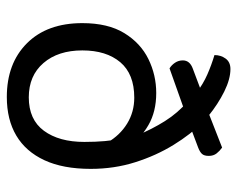

<svg xmlns="http://www.w3.org/2000/svg" viewBox="-88 -612 712 577"><g transform="rotate(90 268.5 -323.0)"><path d="M362 -539 337 -530 185 -476Q175 -482 168 -492.5Q161 -503 161 -516Q161 -537 186 -546L279 -581L303 -587L423 -634Q433 -627 440.5 -617.5Q448 -608 448 -594Q448 -580 442 -573.5Q436 -567 423 -562ZM421 -352 408 -289Q386 -327 351 -348.5Q316 -370 273 -370Q202 -370 166.5 -328Q131 -286 131 -214Q131 -141 169 -97Q207 -53 272 -53Q339 -53 372.5 -98.5Q406 -144 406 -220Q406 -254 403.5 -281.5Q401 -309 396 -335Q394 -351 393.5 -356Q393 -361 392 -364.5Q391 -368 387 -377Q368 -423 343.5 -462Q319 -501 284 -531Q275 -539 271 -544.5Q267 -550 258 -557Q232 -577 203.5 -589.5Q175 -602 145 -611Q145 -630 155.5 -644.5Q166 -659 187 -659Q217 -659 254.5 -640.5Q292 -622 329 -592Q336 -586 337.5 -585Q339 -584 346 -577Q383 -540 415 -488Q447 -436 467 -373Q487 -310 487 -239Q487 -156 461 -100Q435 -44 387 -15.5Q339 13 271 13Q170 13 109.5 -47.5Q49 -108 49 -214Q49 -291 79 -340Q109 -389 157 -412.5Q205 -436 259 -436Q315 -436 355.5 -412.5Q396 -389 421 -352Z"/></g></svg>

Font: Baloo Bhaina 2
Style: Regular
Weight: 400
Designer: Yesha Goshar, Manish Minz, Shuchita Grover and Ek Type
Foundry: Ek Type
Version: Version 1.700